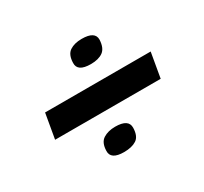

<svg xmlns="http://www.w3.org/2000/svg" viewBox="-110 -712 861 811"><g transform="rotate(-30 320.0 -306.0)"><path d="M285 -488Q286 -528 308.5 -543Q331 -558 367 -558Q432 -558 431 -517Q429 -477 407.5 -461.5Q386 -446 348 -446Q283 -446 285 -488ZM57 -245 78 -366H593L572 -245ZM221 -96Q222 -136 245.5 -151Q269 -166 304 -166Q369 -166 368 -124Q367 -83 344.5 -68.5Q322 -54 284 -54Q219 -54 221 -96Z"/></g></svg>

Font: Georama ExtraExtended SemiBold
Style: Italic
Weight: 600
Width: 8
Italic angle: -9°
Designer: Jean-Baptiste Levee
Foundry: Production Type
Version: Version 1.000